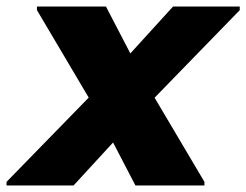

<svg xmlns="http://www.w3.org/2000/svg" viewBox="-47 -567 753 587"><path d="M-27 0V-11L289 -335L482 -547H686V-536L404 -246L178 0ZM367 0 250 -225 66 -536V-547H277L395 -320L578 -11V0Z"/></svg>

Font: Kufam ExtraBold
Style: Italic
Weight: 800
Italic angle: -11°
Designer: Artur Schmal
Foundry: Original Type
Version: Version 1.301; ttfautohint (v1.8.3)